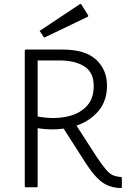

<svg xmlns="http://www.w3.org/2000/svg" viewBox="-20 -1025 650 969"><path d="M105 -86V-769Q105 -775 111 -775H294Q410 -775 465 -724Q520 -673 520 -593Q520 -516 477 -465Q434 -414 366 -391L468 -233Q496 -191 515 -169Q534 -147 551.5 -140Q569 -133 589 -132Q595 -132 595 -126V-82Q595 -76 589 -76Q554 -77 525.5 -88.5Q497 -100 470 -127.5Q443 -155 412 -203L301 -376Q238 -367 170 -378V-86Q170 -80 164 -80H111Q105 -80 105 -86ZM170 -720V-437Q246 -423 310.5 -435Q375 -447 414 -485.5Q453 -524 453 -590Q453 -661 405 -690.5Q357 -720 279 -720ZM424 -949Q428 -943 422 -940L203 -835L180 -869L383 -1004Q387 -1007 391 -1002Z"/></svg>

Font: Gowun Dodum
Style: Regular
Weight: 400
Designer: Yanghee Ryu
Foundry: Yanghee Ryu
Version: Version 2.000